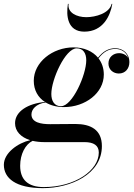

<svg xmlns="http://www.w3.org/2000/svg" viewBox="-75 -715 693 995"><path d="M280.5 -695H277C267 -634 274.5 -551 362 -551C459.5 -551 497 -634 507 -695H503.5C492 -646 420.5 -626 372 -626C323 -626 273.5 -649 280.5 -695ZM256.5 -160C367 -160 463 -233 463 -328.5C463 -361.5 453 -390 435.5 -412.5C461 -446 488 -461.5 522.5 -461.5C554.5 -461.5 580.5 -444 589 -414.5C580.5 -430.5 561.5 -439.5 542 -439.5C513 -439.5 487 -419.5 487 -386C487 -354 512 -334 541 -334C574.5 -334 595.5 -360 595.5 -392.5C595.5 -437.5 562.5 -465 522.5 -465C486.5 -465 458.5 -448.5 433 -416C405 -449.5 360 -469.5 306.5 -469.5C196.5 -469.5 100 -392 100 -296.5C100 -247.5 122 -210 158 -186.5C71.5 -179 3 -138.5 3 -76.5C3 -35 33 -3.5 81.5 11.5C18.5 25.5 -55 77 -55 139C-55 208 5.5 260 147.5 260C291 260 453 188 453 42C453 -43 394.5 -72.5 315.5 -72.5C287 -72.5 219.5 -71.5 184.5 -71.5C136.5 -71.5 88 -80.5 88 -122C88 -147.5 111 -177 161.5 -184C187.5 -168.5 220.5 -160 256.5 -160ZM241 -164.5C206.5 -164.5 191 -192.5 191 -228C191 -303 263.5 -464.5 322.5 -464.5C357 -464.5 372 -438 372 -402.5C372 -327 300 -164.5 241 -164.5ZM29.5 144C29.5 83.5 56.5 33 94 15C112 19 132 21.5 154 21.5H363C410.5 21.5 437 38.5 437 75.5C437 168 314 254.5 152 254.5C68 254.5 29.5 214.5 29.5 144Z"/></svg>

Font: Bodoni* 48pt Medium
Style: Italic
Weight: 500
Italic angle: -13°
Version: Version 2.3